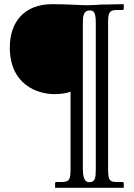

<svg xmlns="http://www.w3.org/2000/svg" viewBox="-20 -666 642 920"><path d="M498 144V-556C498 -602 502 -618 538 -618H567C571 -618 573 -621 573 -625V-646L462 -644C462 -644 428 -641 393 -641C366 -641 305 -646 230 -646C98 -646 27 -562 27 -439C27 -261 158 -215 241 -215C273 -215 304 -220 318 -227V143C318 195 312 205 279 206H250C246 206 244 208 244 213V234H573V213C573 209 571 206 567 206H538C506 205 498 200 498 144ZM407 207C381 207 377 172 377 143V-553C377 -584 378 -616 410 -616C426 -615 439 -614 439 -556V145C439 187 436 207 407 207Z"/></svg>

Font: Libertinus Serif
Style: Bold
Weight: 700
Designer: Philipp H. Poll, Khaled Hosny
Foundry: Caleb Maclennan
Version: Version 7.050;RELEASE